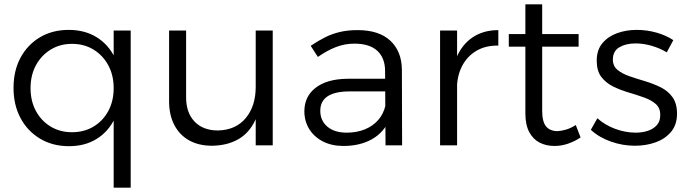

<svg xmlns="http://www.w3.org/2000/svg" viewBox="-20 -666 3156 880"><path d="M295 -529Q368 -529 422 -496Q476 -463 505.5 -403.5Q535 -344 534 -263Q535 -182 505.5 -122Q476 -62 422.5 -29Q369 4 296 4Q221 4 163.5 -30.5Q106 -65 74 -125Q42 -185 42 -263Q42 -342 74 -401.5Q106 -461 163 -495Q220 -529 295 -529ZM310 -465Q255 -465 212 -438.5Q169 -412 144.5 -366.5Q120 -321 120 -262Q120 -203 144.5 -157.5Q169 -112 212 -86Q255 -60 310 -60Q366 -60 409 -86Q452 -112 476.5 -157.5Q501 -203 501 -262Q501 -321 476.5 -366.5Q452 -412 409 -438.5Q366 -465 310 -465ZM501 -526H579V194H501Z M833 -220Q833 -149 872 -108.5Q911 -68 979 -68Q1061 -70 1106.5 -125Q1152 -180 1152 -268H1178Q1178 -176 1150.5 -116.5Q1123 -57 1072.5 -28Q1022 1 952 2Q891 2 847 -22.5Q803 -47 779 -93Q755 -139 755 -202V-526H833ZM1152 -526H1230V0H1152Z M1582 -247Q1516 -247 1482 -225Q1448 -203 1448 -158Q1448 -113 1480.5 -85.5Q1513 -58 1569 -58Q1615 -58 1652 -73Q1689 -88 1713.5 -116Q1738 -144 1747 -184L1767 -121Q1739 -58 1684 -27.5Q1629 3 1554 3Q1500 3 1459.5 -18Q1419 -39 1397 -75Q1375 -111 1375 -156Q1375 -224 1427 -264Q1479 -304 1572 -305H1759V-247ZM1745 -340Q1745 -400 1709.5 -433Q1674 -466 1604 -466Q1560 -466 1519 -450Q1478 -434 1437 -405L1404 -456Q1438 -479 1470 -495Q1502 -511 1538 -519.5Q1574 -528 1619 -528Q1717 -528 1769 -479.5Q1821 -431 1822 -347L1823 0H1747Z M2264 -457Q2205 -458 2162.5 -432.5Q2120 -407 2097 -361.5Q2074 -316 2074 -255L2047 -258Q2047 -344 2073 -404Q2099 -464 2148 -496Q2197 -528 2264 -528ZM1997 -526H2075V0H1997Z M2465 -158Q2465 -108 2483 -86.5Q2501 -65 2535 -65Q2555 -66 2576 -72.5Q2597 -79 2619 -93L2641 -36Q2614 -18 2583.5 -7.5Q2553 3 2522 3Q2483 3 2453 -12.5Q2423 -28 2405.5 -61Q2388 -94 2388 -146V-646H2465ZM2312 -510H2632V-452H2312Z M3036 -426Q3005 -445 2967 -456Q2929 -467 2893 -467Q2849 -467 2819 -449.5Q2789 -432 2789 -393Q2789 -363 2810.5 -345.5Q2832 -328 2865.5 -316.5Q2899 -305 2936 -294Q2973 -283 3007 -266.5Q3041 -250 3062 -221Q3083 -192 3083 -145Q3083 -94 3055.5 -61.5Q3028 -29 2984.5 -13.5Q2941 2 2890 2Q2834 2 2780 -17Q2726 -36 2688 -71L2718 -124Q2752 -93 2799.5 -75.5Q2847 -58 2893 -58Q2924 -58 2949.5 -66.5Q2975 -75 2990.5 -92.5Q3006 -110 3006 -137Q3007 -170 2986.5 -188.5Q2966 -207 2932.5 -219Q2899 -231 2861.5 -242Q2824 -253 2790.5 -269.5Q2757 -286 2736 -313.5Q2715 -341 2715 -388Q2715 -437 2741 -468Q2767 -499 2808.5 -514Q2850 -529 2898 -529Q2945 -529 2989 -516.5Q3033 -504 3066 -482Z"/></svg>

Font: Alexandria Light
Style: Regular
Weight: 300
Designer: Mohamed Gaber
Foundry: Kief Type Foundry
Version: Version 5.100